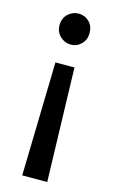

<svg xmlns="http://www.w3.org/2000/svg" viewBox="-113 -523 478 809"><g transform="rotate(15 125.5 -118.0)"><path d="M84 -254H167L181 242H72ZM60 -410Q60 -441 80 -459.5Q100 -478 126 -478Q153 -478 172 -459.5Q191 -441 191 -410Q191 -381 172 -362Q153 -343 126 -343Q100 -343 80 -362Q60 -381 60 -410Z"/></g></svg>

Font: Mukta Vaani Medium
Style: Regular
Weight: 500
Designer: Noopur Datye, Girish Dalvi, Yashodeep Gholap, Pallavi Karambelkar
Foundry: Ek Type
Version: Version 2.538;PS 1.000;hotconv 16.6.51;makeotf.lib2.5.65220;